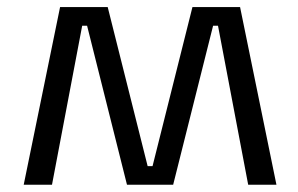

<svg xmlns="http://www.w3.org/2000/svg" viewBox="-20 -508 820 528"><path d="M640.2 -488.5 740.2 0H662.5L579.5 -437.2H566L456.2 0H329.2L219.5 -437.2H206L123 0H45.2L145.2 -488.5H276.2L386 -51.2H399.5L509.2 -488.5Z"/></svg>

Font: Space 7353
Style: Regular
Weight: 400
Designer: Christine Claussen + Ruben Lyon  (Space 7353)
Version: Version 1.000;FEAKit 1.0